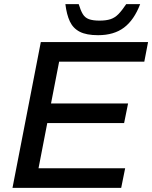

<svg xmlns="http://www.w3.org/2000/svg" viewBox="-20 -902 731 922"><path d="M40 0 176 -700H691L673 -606H264L225 -405H595L576 -311H207L165 -94H581L562 0ZM451 -733Q395 -733 363 -749.5Q331 -766 315.5 -799Q300 -832 294 -882H358Q367 -852 377.5 -834.5Q388 -817 407 -810Q426 -803 458 -803Q490 -803 511 -810Q532 -817 549 -834.5Q566 -852 586 -882H653Q624 -806 575.5 -769.5Q527 -733 451 -733Z"/></svg>

Font: REM
Style: Italic
Weight: 400
Italic angle: -11°
Designer: Octavio Pardo
Foundry: Ashler Design
Version: Version 1.005;gftools[0.9.28]